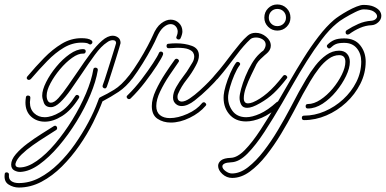

<svg xmlns="http://www.w3.org/2000/svg" viewBox="-132 -539 1728 860"><path d="M96 -59Q72 -59 64.5 -78.5Q57 -98 57 -111Q57 -136 74.5 -171Q92 -206 120 -240Q148 -274 180 -296.5Q212 -319 240 -319Q252 -319 252 -309Q252 -305 249 -301.5Q246 -298 241 -299Q219 -300 191 -280Q163 -260 137 -229Q111 -198 94 -166Q77 -134 77 -111Q77 -97 82 -88Q87 -79 96 -79Q111 -79 130 -100Q149 -121 172 -154.5Q195 -188 220 -224Q246 -263 272.5 -298.5Q299 -334 324.5 -356.5Q350 -379 373 -379Q386 -379 397 -371Q408 -363 408 -346Q408 -344 402 -324.5Q396 -305 387.5 -277Q379 -249 370 -221.5Q361 -194 354.5 -173.5Q348 -153 346 -149Q343 -143 338 -143Q333 -143 329.5 -147Q326 -151 328 -157Q330 -161 336.5 -181Q343 -201 351.5 -228Q360 -255 368.5 -282Q377 -309 382.5 -327Q388 -345 388 -346Q388 -359 373 -359Q360 -359 347 -349Q322 -333 293 -293.5Q264 -254 235 -210Q210 -173 185.5 -138Q161 -103 138 -81Q115 -59 96 -59ZM-3 -181Q-8 -181 -11 -185.5Q-14 -190 -10 -196Q27 -240 65 -279Q103 -318 144.5 -343Q186 -368 233 -368Q247 -368 258.5 -366Q270 -364 278 -358Q282 -355 282 -350Q282 -345 277 -341.5Q272 -338 266 -342Q259 -348 233 -348Q192 -348 154 -325.5Q116 -303 80 -266Q44 -229 7 -186Q3 -181 -3 -181ZM-40 231Q-53 232 -67.5 224.5Q-82 217 -82 198Q-82 176 -61 151.5Q-40 127 -8.5 103.5Q23 80 55 60Q87 40 109 26Q113 24 114 24Q119 24 121.5 27.5Q124 31 124 35Q124 40 120 43Q102 55 73 73Q44 91 15 111.5Q-14 132 -35.5 153Q-57 174 -62 192Q-62 193 -62.5 194.5Q-63 196 -63 197Q-63 211 -44 211Q-9 211 32.5 182Q74 153 115 104.5Q156 56 192 -2.5Q228 -61 253 -120Q278 -179 286 -228Q287 -236 296 -236Q300 -236 303.5 -233Q307 -230 306 -224Q298 -175 273 -115Q248 -55 211 5Q174 65 131 115.5Q88 166 44 197.5Q0 229 -40 231ZM-48 301Q-72 301 -93.5 287.5Q-115 274 -111 242Q-111 233 -102 233Q-98 233 -94.5 236Q-91 239 -92 244Q-94 263 -81.5 272Q-69 281 -48 281Q0 281 44.5 257.5Q89 234 129.5 194.5Q170 155 203.5 107Q237 59 263.5 9.5Q290 -40 306 -84Q310 -95 311.5 -98.5Q313 -102 324 -107Q346 -117 379 -137Q412 -157 447 -202Q450 -206 455 -206Q460 -206 463.5 -200.5Q467 -195 463 -190Q433 -150 399 -127.5Q365 -105 327 -85Q311 -42 285 10Q259 62 223.5 113Q188 164 145.5 206.5Q103 249 54 275Q5 301 -48 301ZM69 6Q32 6 7 -17Q-18 -40 -18 -80Q-18 -85 -17.5 -91Q-17 -97 -16 -103Q-15 -111 -7 -111Q4 -111 4 -101Q4 -96 3 -90.5Q2 -85 2 -81Q2 -50 21 -32Q40 -14 68 -14Q99 -14 136 -36Q173 -58 205 -109Q208 -114 213 -114Q218 -114 221.5 -109.5Q225 -105 221 -99Q187 -45 146.5 -19.5Q106 6 69 6Z M453 -183Q448 -183 444.5 -188Q441 -193 445 -199Q468 -229 490.5 -265.5Q513 -302 529.5 -333.5Q546 -365 552 -379Q568 -418 590 -434.5Q612 -451 632 -451Q654 -451 669.5 -436Q685 -421 685 -398Q685 -386 677 -368Q674 -362 668 -362Q663 -362 659.5 -366Q656 -370 659 -376Q664 -388 664 -397Q664 -411 655 -421Q646 -431 632 -431Q617 -431 600.5 -417Q584 -403 570 -371Q564 -356 547 -324Q530 -292 507 -255Q484 -218 461 -187Q458 -183 453 -183ZM682 -64Q669 -64 660 -70Q643 -81 643 -102Q643 -124 657.5 -149.5Q672 -175 689.5 -197.5Q707 -220 714 -233Q722 -246 730 -259Q738 -272 738 -287Q738 -295 733 -303.5Q728 -312 712 -318.5Q696 -325 661 -325Q654 -325 645 -324Q636 -323 625 -323H624Q614 -323 614 -333Q614 -343 623 -343Q631 -344 640 -344.5Q649 -345 657 -345Q696 -345 727.5 -333.5Q759 -322 759 -290Q759 -270 745 -245Q727 -211 703.5 -181.5Q680 -152 665 -117Q664 -114 663.5 -111Q663 -108 663 -105Q663 -92 671 -87Q676 -84 682 -84Q697 -84 718.5 -98.5Q740 -113 762.5 -133.5Q785 -154 803 -172.5Q821 -191 828 -200Q831 -204 835 -204Q840 -204 844 -198.5Q848 -193 843 -187Q832 -173 802 -143.5Q772 -114 740 -89Q708 -64 682 -64ZM446 -95Q440 -95 436.5 -101Q433 -107 439 -112Q472 -144 502 -183.5Q532 -223 553.5 -256Q575 -289 580 -302Q583 -308 589 -308Q594 -308 597 -304Q600 -300 598 -294Q593 -280 571 -246Q549 -212 518 -171.5Q487 -131 453 -98Q450 -95 446 -95ZM633 10Q599 10 573.5 -7Q548 -24 548 -64Q548 -96 566 -134.5Q584 -173 608 -209.5Q632 -246 651 -272Q654 -276 659 -276Q664 -276 668 -271Q672 -266 667 -260Q650 -236 626.5 -201Q603 -166 585.5 -129.5Q568 -93 568 -64Q568 -37 584.5 -23.5Q601 -10 629 -10Q665 -10 707.5 -29Q750 -48 773 -77Q776 -81 781 -81Q786 -81 790 -75.5Q794 -70 789 -65Q762 -33 718 -11.5Q674 10 633 10Z M1110 -402Q1086 -402 1069 -419Q1052 -436 1052 -460Q1052 -485 1069 -502Q1086 -519 1110 -519Q1135 -519 1152 -502Q1169 -485 1169 -460Q1169 -436 1152 -419Q1135 -402 1110 -402ZM1110 -422Q1127 -422 1138 -433Q1149 -444 1149 -460Q1149 -477 1138 -488Q1127 -499 1110 -499Q1094 -499 1083 -488Q1072 -477 1072 -460Q1072 -444 1083 -433Q1094 -422 1110 -422ZM975 -56Q956 -56 948.5 -70Q941 -84 941 -101Q941 -115 948 -141Q955 -167 967.5 -197.5Q980 -228 996 -254.5Q1012 -281 1029 -297Q1038 -306 1048 -313Q1058 -327 1058 -339Q1058 -354 1044.5 -362.5Q1031 -371 1015 -371Q998 -371 989 -363Q975 -350 959.5 -332.5Q944 -315 927 -292Q909 -269 889 -242.5Q869 -216 843 -186Q840 -182 835 -182Q830 -182 826.5 -188Q823 -194 827 -199Q853 -228 873.5 -255Q894 -282 911 -304Q929 -327 944.5 -345.5Q960 -364 976 -378Q991 -392 1013 -392Q1039 -392 1060 -374.5Q1081 -357 1081 -334Q1081 -314 1060 -297L1055 -293Q1045 -284 1034.5 -274Q1024 -264 1017 -252Q1006 -229 992.5 -201.5Q979 -174 969.5 -147Q960 -120 960 -99Q960 -76 979 -76Q988 -76 1001 -81Q1032 -94 1065 -122Q1098 -150 1136 -199Q1139 -203 1143 -203Q1149 -203 1153 -197.5Q1157 -192 1152 -187Q1121 -147 1094.5 -122Q1068 -97 1033 -77Q1014 -66 1000 -61Q986 -56 975 -56ZM970 5Q921 5 893.5 -29Q866 -63 870 -113Q871 -128 879 -155.5Q887 -183 899.5 -211.5Q912 -240 925 -258Q928 -262 933 -262Q938 -262 942 -257Q946 -252 941 -246Q929 -230 917.5 -203Q906 -176 898.5 -150Q891 -124 890 -111Q887 -74 908 -44Q929 -14 971 -14Q997 -14 1032 -29.5Q1067 -45 1108 -82Q1110 -84 1114 -84Q1121 -84 1124.5 -77.5Q1128 -71 1122 -66Q1079 -28 1040.5 -11.5Q1002 5 970 5Z M908 258Q883 258 864 240.5Q845 223 845 204Q845 190 858 179.5Q871 169 902 168Q931 167 964.5 133Q998 99 1035.5 41.5Q1073 -16 1114 -86Q1137 -125 1166 -175.5Q1195 -226 1227.5 -278Q1260 -330 1295 -375.5Q1330 -421 1364 -450Q1372 -457 1388.5 -468Q1405 -479 1425.5 -490.5Q1446 -502 1465 -509.5Q1484 -517 1496 -517Q1524 -517 1541.5 -509.5Q1559 -502 1568 -491Q1576 -480 1576 -468Q1576 -452 1562.5 -439.5Q1549 -427 1532 -426Q1506 -425 1480.5 -414Q1455 -403 1432 -386Q1428 -384 1426 -384Q1416 -384 1416 -395Q1416 -400 1420 -403Q1446 -420 1473.5 -432Q1501 -444 1531 -446Q1543 -447 1550 -453Q1557 -459 1557 -466Q1557 -477 1542.5 -487Q1528 -497 1496 -497Q1484 -497 1459.5 -485Q1435 -473 1411 -458.5Q1387 -444 1376 -434Q1343 -407 1309 -362Q1275 -317 1242.5 -265.5Q1210 -214 1181.5 -164Q1153 -114 1131 -76Q1092 -9 1053 51Q1014 111 976.5 149Q939 187 903 188Q882 189 873 194Q864 199 864 206Q864 217 878.5 227.5Q893 238 907 238Q943 238 979 210Q1015 182 1049 138Q1083 94 1113 43.5Q1143 -7 1167 -52.5Q1191 -98 1207 -128Q1221 -153 1239.5 -184.5Q1258 -216 1280.5 -245Q1303 -274 1330 -293Q1357 -312 1387 -312Q1410 -312 1422.5 -298Q1435 -284 1435 -262Q1435 -234 1418 -198.5Q1401 -163 1373.5 -129.5Q1346 -96 1313 -74.5Q1280 -53 1247 -53Q1237 -53 1237 -63Q1237 -73 1247 -73Q1274 -73 1303.5 -92.5Q1333 -112 1358 -142Q1383 -172 1399 -204.5Q1415 -237 1415 -262Q1415 -292 1387 -292Q1363 -292 1340 -275.5Q1317 -259 1296.5 -232.5Q1276 -206 1258 -175.5Q1240 -145 1225 -118Q1208 -86 1183 -38.5Q1158 9 1127 60.5Q1096 112 1060.5 157Q1025 202 986.5 230Q948 258 908 258ZM1230 -1Q1220 -1 1220 -11Q1220 -21 1230 -21Q1277 -21 1322.5 -40.5Q1368 -60 1405 -94Q1442 -128 1464 -171.5Q1486 -215 1486 -263Q1486 -299 1466 -323Q1446 -347 1410 -347Q1385 -347 1372.5 -341.5Q1360 -336 1349 -325Q1346 -322 1342 -322Q1337 -322 1333.5 -328Q1330 -334 1335 -339Q1349 -353 1365.5 -360Q1382 -367 1410 -367Q1457 -367 1481.5 -336Q1506 -305 1506 -263Q1506 -211 1482 -163.5Q1458 -116 1418.5 -79.5Q1379 -43 1330 -22Q1281 -1 1230 -1Z"/></svg>

Font: Neonderthaw
Style: Regular
Weight: 400
Designer: Robert E. Leuschke
Foundry: Robert E. Leuschke
Version: Version 1.010; ttfautohint (v1.8.3)